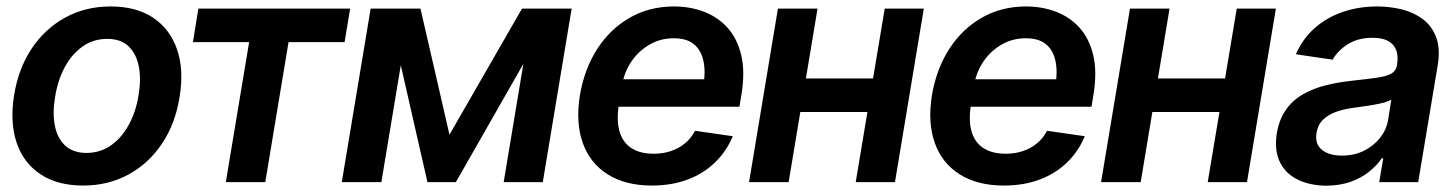

<svg xmlns="http://www.w3.org/2000/svg" viewBox="-20 -573 4574 604"><path d="M241.7 10.7Q160.6 10.7 107.2 -24.9Q53.7 -60.5 32.2 -124.5Q10.7 -188.5 24.4 -273.9Q38.1 -357.9 79.8 -420.4Q121.6 -482.9 185.3 -517.8Q249 -552.7 328.1 -552.7Q408.7 -552.7 461.9 -517.1Q515.1 -481.4 537.1 -417.2Q559.1 -353 544.9 -267.6Q531.7 -184.1 489.7 -121.3Q447.8 -58.6 384 -23.9Q320.3 10.7 241.7 10.7ZM252 -91.8Q296.9 -92.3 330.6 -116.7Q364.3 -141.1 386.2 -182.4Q408.2 -223.6 416 -274.4Q424.3 -323.7 416.7 -363.5Q409.2 -403.3 384.8 -427Q360.4 -450.7 317.4 -450.7Q272.9 -450.7 238.8 -426Q204.6 -401.4 182.9 -360.1Q161.1 -318.8 153.3 -267.6Q145 -218.8 152.3 -179Q159.7 -139.2 184.3 -115.7Q209 -92.3 252 -91.8Z M586.9 -440.4 604 -545.9H1081.5L1064 -440.4H887.7L814.5 0H690.4L763.7 -440.4Z M1394 -149.4 1622.1 -545.9H1725.6L1414.1 0H1324.7L1200.2 -545.9H1302.7ZM1270.5 -545.9 1179.7 0H1055.2L1146 -545.9ZM1564.5 0 1655.3 -545.9H1778.3L1687.5 0Z M2030.8 10.7Q1947.8 10.7 1892.1 -24.2Q1836.4 -59.1 1813.5 -122.8Q1790.5 -186.5 1804.2 -272.9Q1818.4 -356.4 1858.9 -419.2Q1899.4 -481.9 1961.2 -517.3Q2022.9 -552.7 2100.1 -552.7Q2150.9 -552.7 2194.6 -536.1Q2238.3 -519.5 2268.8 -485.6Q2299.3 -451.7 2311.8 -399.4Q2324.2 -347.2 2312.5 -275.4L2306.2 -237.3H1858.4L1873 -323.7H2256.8L2192.4 -300.3Q2200.2 -346.2 2193.1 -380.4Q2186 -414.6 2163.3 -433.6Q2140.6 -452.6 2099.6 -452.6Q2057.6 -452.6 2023.2 -432.6Q1988.8 -412.6 1966.3 -379.4Q1943.8 -346.2 1937 -305.7L1927.2 -245.6Q1918.9 -195.3 1928.7 -160.4Q1938.5 -125.5 1965.8 -107.4Q1993.2 -89.4 2036.1 -89.4Q2065.4 -89.4 2090.3 -97.7Q2115.2 -106 2134.8 -122.1Q2154.3 -138.2 2166.5 -161.6L2285.2 -144.5Q2265.6 -97.2 2229.7 -62.3Q2193.8 -27.3 2143.6 -8.3Q2093.3 10.7 2030.8 10.7Z M2765.1 -326.2 2747.6 -220.7H2458L2474.6 -326.2ZM2551.8 -545.9 2460.9 0H2336.4L2427.2 -545.9ZM2886.2 -545.9 2795.4 0H2671.9L2763.2 -545.9Z M3138.2 10.7Q3055.2 10.7 2999.5 -24.2Q2943.8 -59.1 2920.9 -122.8Q2897.9 -186.5 2911.6 -272.9Q2925.8 -356.4 2966.3 -419.2Q3006.8 -481.9 3068.6 -517.3Q3130.4 -552.7 3207.5 -552.7Q3258.3 -552.7 3302 -536.1Q3345.7 -519.5 3376.2 -485.6Q3406.7 -451.7 3419.2 -399.4Q3431.6 -347.2 3419.9 -275.4L3413.6 -237.3H2965.8L2980.5 -323.7H3364.3L3299.8 -300.3Q3307.6 -346.2 3300.5 -380.4Q3293.5 -414.6 3270.8 -433.6Q3248 -452.6 3207 -452.6Q3165 -452.6 3130.6 -432.6Q3096.2 -412.6 3073.7 -379.4Q3051.3 -346.2 3044.4 -305.7L3034.7 -245.6Q3026.4 -195.3 3036.1 -160.4Q3045.9 -125.5 3073.2 -107.4Q3100.6 -89.4 3143.6 -89.4Q3172.9 -89.4 3197.8 -97.7Q3222.7 -106 3242.2 -122.1Q3261.7 -138.2 3273.9 -161.6L3392.6 -144.5Q3373 -97.2 3337.2 -62.3Q3301.3 -27.3 3251 -8.3Q3200.7 10.7 3138.2 10.7Z M3872.6 -326.2 3855 -220.7H3565.4L3582 -326.2ZM3659.2 -545.9 3568.4 0H3443.8L3534.7 -545.9ZM3993.7 -545.9 3902.8 0H3779.3L3870.6 -545.9Z M4152.8 11.2Q4101.1 10.7 4062.7 -7.8Q4024.4 -26.4 4006.3 -63.2Q3988.3 -100.1 3996.6 -153.3Q4004.4 -199.2 4026.6 -229.5Q4048.8 -259.8 4081.5 -277.8Q4114.3 -295.9 4152.6 -305.2Q4190.9 -314.5 4231.4 -318.8Q4280.3 -324.2 4310.5 -328.4Q4340.8 -332.5 4356.2 -341.1Q4371.6 -349.6 4375 -368.2V-370.6Q4381.3 -410.2 4362.1 -432.1Q4342.8 -454.1 4297.9 -454.1Q4251.5 -454.1 4219.5 -433.6Q4187.5 -413.1 4172.4 -385.3L4056.6 -402.3Q4078.6 -452.1 4116.9 -485.6Q4155.3 -519 4205.3 -535.9Q4255.4 -552.7 4312.5 -552.7Q4351.6 -552.7 4388.9 -543.7Q4426.3 -534.7 4455.3 -513.2Q4484.4 -491.7 4498 -455.6Q4511.7 -419.4 4502.4 -365.2L4441.4 0H4318.8L4331.5 -75.2H4327.1Q4311.5 -52.7 4287.1 -33Q4262.7 -13.2 4229.2 -1.2Q4195.8 10.7 4152.8 11.2ZM4201.2 -83.5Q4240.2 -83.5 4271 -98.9Q4301.8 -114.3 4321.8 -139.9Q4341.8 -165.5 4346.7 -195.8L4356.9 -259.8Q4350.1 -254.9 4335.2 -250.7Q4320.3 -246.6 4301.8 -243.4Q4283.2 -240.2 4265.4 -237.8Q4247.6 -235.4 4234.9 -233.4Q4205.6 -229.5 4181.4 -220.5Q4157.2 -211.4 4141.4 -195.8Q4125.5 -180.2 4121.6 -155.3Q4115.7 -120.1 4138.4 -101.8Q4161.1 -83.5 4201.2 -83.5Z"/></svg>

Font: Inter Tight SemiBold
Style: Italic
Weight: 600
Italic angle: -9.39999°
Designer: Rasmus Andersson
Foundry: rsms
Version: Version 3.004